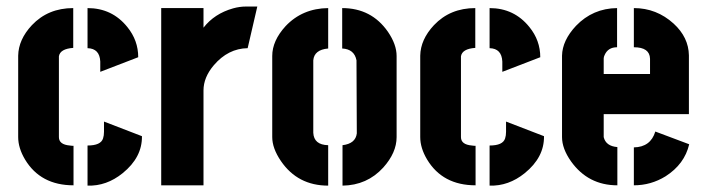

<svg xmlns="http://www.w3.org/2000/svg" viewBox="-20 -582 2222 603"><path d="M37.1 -151.4V-407.2Q38.1 -458 80.1 -502.9Q130.9 -556.6 210 -556.6V-431.6Q168.9 -428.7 165 -405.3V-151.4Q165 -127.9 199.2 -125Q205.1 -124 210.9 -124V0Q107.4 0 58.6 -81.1Q37.1 -117.2 37.1 -151.4ZM254.9 -430.7V-556.6Q332 -556.6 379.9 -497.1Q414.1 -455.1 414.1 -402.3L294.9 -356.4V-388.7Q293 -429.7 254.9 -430.7ZM254.9 1V-125Q296.9 -125 303.7 -147.5Q306.6 -156.2 306.6 -168V-200.2L425.8 -154.3Q426.8 -87.9 365.2 -38.1Q314.5 2.9 254.9 1Z M486.3 0V-556.6H619.1V-495.1Q653.3 -539.1 711.9 -555.7Q732.4 -561.5 752.9 -561.5H788.1L757.8 -430.7Q696.3 -429.7 651.4 -377Q619.1 -338.9 619.1 -297.9V0Z M835 -151.4V-406.2Q835 -454.1 877 -500Q929.7 -555.7 1010.7 -556.6V-429.7Q966.8 -425.8 963.9 -392.6V-165Q965.8 -127 1010.7 -126V1Q915 1 862.3 -76.2Q835 -116.2 835 -151.4ZM1055.7 1V-126Q1096.7 -130.9 1100.6 -163.1L1099.6 -392.6Q1092.8 -427.7 1054.7 -429.7V-556.6Q1146.5 -556.6 1198.2 -482.4Q1225.6 -442.4 1225.6 -406.2V-151.4Q1225.6 -102.5 1183.6 -55.7Q1132.8 0 1055.7 1Z M1299.8 -151.4V-407.2Q1300.8 -458 1342.8 -502.9Q1393.6 -556.6 1472.7 -556.6V-431.6Q1431.6 -428.7 1427.7 -405.3V-151.4Q1427.7 -127.9 1461.9 -125Q1467.8 -124 1473.6 -124V0Q1370.1 0 1321.3 -81.1Q1299.8 -117.2 1299.8 -151.4ZM1517.6 -430.7V-556.6Q1594.7 -556.6 1642.6 -497.1Q1676.8 -455.1 1676.8 -402.3L1557.6 -356.4V-388.7Q1555.7 -429.7 1517.6 -430.7ZM1517.6 1V-125Q1559.6 -125 1566.4 -147.5Q1569.3 -156.2 1569.3 -168V-200.2L1688.5 -154.3Q1689.5 -87.9 1627.9 -38.1Q1577.1 2.9 1517.6 1Z M1745.1 -151.4V-407.2Q1746.1 -455.1 1789.1 -501Q1841.8 -555.7 1918 -556.6V-433.6Q1889.6 -433.6 1878.9 -409.2Q1876 -403.3 1876 -398.4V-349.6H2021.5V-397.5Q2020.5 -433.6 1970.7 -433.6V-556.6Q2042 -556.6 2095.7 -507.8Q2142.6 -464.8 2143.6 -408.2V-223.6H1876V-151.4Q1882.8 -123 1918.9 -120.1V0Q1827.1 0 1773.4 -75.2Q1745.1 -115.2 1745.1 -151.4ZM1970.7 0V-119.1Q2023.4 -120.1 2038.1 -168.9L2144.5 -128.9Q2129.9 -66.4 2070.3 -28.3Q2024.4 0 1970.7 0Z"/></svg>

Font: Post No Bills Colombo ExtraBold
Style: Regular
Weight: 800
Designer: Kosala Senevirathne, Siva Puranthara, Lasantha Premarathna, Tharique Azeez
Foundry: Mooniak
Version: Version 1.220 ; ttfautohint (v1.6)